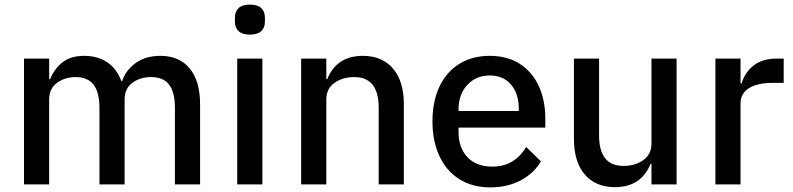

<svg xmlns="http://www.w3.org/2000/svg" viewBox="-20 -799 3435 832"><path d="M84 0V-545H193V-456H197Q216 -502 251.5 -529.5Q287 -557 345 -557Q402 -557 444 -529.5Q486 -502 506 -447H509Q525 -495 568 -526Q611 -557 675 -557Q757 -557 802 -502.5Q847 -448 847 -347V0H738V-332Q738 -399 713 -432Q688 -465 635 -465Q587 -465 553.5 -440Q520 -415 520 -368V0H411V-332Q411 -399 385.5 -432Q360 -465 308 -465Q261 -465 227 -440Q193 -415 193 -368V0Z M998 -705V-722Q998 -749 1014 -764Q1030 -779 1063 -779Q1096 -779 1112 -764Q1128 -749 1128 -722V-705Q1128 -679 1112 -664Q1096 -649 1063 -649Q1030 -649 1014 -664Q998 -679 998 -705ZM1117 0H1008V-545H1117Z M1285 0V-545H1394V-456H1398Q1439 -557 1552 -557Q1636 -557 1683 -502Q1730 -447 1730 -347V0H1621V-332Q1621 -465 1515 -465Q1465 -465 1429.5 -440Q1394 -415 1394 -368V0Z M1854 -273Q1854 -359 1884 -423Q1914 -487 1970 -522Q2026 -557 2102 -557Q2179 -557 2233 -522Q2287 -487 2315 -425.5Q2343 -364 2343 -286V-246H1967V-227Q1967 -159 2005.5 -118Q2044 -77 2114 -77Q2209 -77 2260 -162L2324 -100Q2294 -48 2236.5 -17.5Q2179 13 2104 13Q2028 13 1971.5 -22Q1915 -57 1884.5 -122Q1854 -187 1854 -273ZM1967 -318H2228V-328Q2228 -394 2194 -433Q2160 -472 2103 -472Q2043 -472 2005 -431Q1967 -390 1967 -325Z M2467 -198V-545H2576V-212Q2576 -80 2682 -80Q2732 -80 2767.5 -105Q2803 -130 2803 -177V-545H2912V0H2803V-89H2799Q2758 12 2645 12Q2561 12 2514 -43Q2467 -98 2467 -198Z M3080 0V-545H3189V-438H3194Q3207 -484 3245 -514.5Q3283 -545 3344 -545H3376V-440H3330Q3262 -440 3225.5 -417Q3189 -394 3189 -351V0Z"/></svg>

Font: IBM Plex Sans JP Medm
Style: Regular
Weight: 500
Designer: Mike Abbink; Paul van der Laan; Pieter van Rosmalen; Wujin Sim; Yejin Wi; Jinhee Kim; Boomi Park; Yona Kim; Kichan Ma
Foundry: Sandoll Inc.
Version: Version 1.002